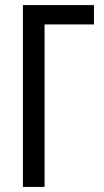

<svg xmlns="http://www.w3.org/2000/svg" viewBox="-20 -734 407 754"><path d="M349 -714V-638H155V0H70V-714Z"/></svg>

Font: Noto Sans Display Condensed
Style: Regular
Weight: 400
Width: 3
Designer: Monotype Design Team
Foundry: Monotype Imaging Inc.
Version: Version 1.900